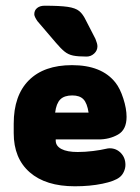

<svg xmlns="http://www.w3.org/2000/svg" viewBox="-20 -641 489 672"><path d="M175 -153H325Q363 -153 393 -170Q423 -187 423 -232Q423 -261 411.5 -296.5Q400 -332 384 -352Q336 -413 232 -413Q134 -413 81 -360Q28 -307 28 -208V-175Q28 -87 84 -38Q140 11 242 11Q295 11 338.5 2Q382 -7 399 -21Q408 -28 413.5 -40Q419 -52 419 -64Q419 -89 403 -105.5Q387 -122 364 -122Q358 -122 350 -120Q334 -116 306 -112.5Q278 -109 252 -109Q215 -109 195 -119.5Q175 -130 175 -149ZM290 -247H173Q177 -279 191 -293Q205 -307 233 -307Q259 -307 272 -293.5Q285 -280 290 -247ZM111 -567 176 -491Q193 -471 206 -460.5Q219 -450 236 -446.5Q253 -443 283 -443Q298 -443 309.5 -453.5Q321 -464 321 -479Q321 -488 314 -505L280 -571Q270 -592 257 -602.5Q244 -613 217 -617Q190 -621 136 -621Q120 -621 110 -613Q100 -605 100 -591Q100 -583 111 -567Z"/></svg>

Font: Beiruti Black
Style: Regular
Weight: 900
Designer: Arlette Boutros
Foundry: Boutros
Version: Version 1.41